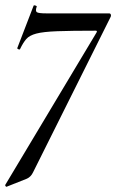

<svg xmlns="http://www.w3.org/2000/svg" viewBox="-34 -437 444 732"><path d="M-9 275Q-10 276 -12.5 273Q-15 270 -14 268L334 -313Q338 -320 331 -320Q238 -320 184.5 -318Q131 -316 104.5 -309Q78 -302 66 -288Q54 -274 43 -251Q42 -247 36.5 -249Q31 -251 32 -254L94 -415Q95 -418 101 -416Q107 -414 106 -412Q100 -395 106.5 -390.5Q113 -386 143 -386Q157 -386 185 -386Q213 -386 248 -386Q283 -386 318.5 -386Q354 -386 382 -386Q387 -386 388.5 -381.5Q390 -377 388 -373L92 220Q84 237 69 244Z"/></svg>

Font: Cormorant SemiBold
Style: Italic
Weight: 600
Italic angle: -10°
Designer: Christian Thalmann (Catharsis Fonts)
Foundry: Catharsis Fonts
Version: Version 4.000